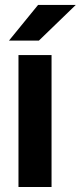

<svg xmlns="http://www.w3.org/2000/svg" viewBox="-20 -746 324 771"><path d="M284.2 -726.1 136.2 -583H16.1L132.8 -726.1ZM187 -524.9V4.9H54.2V-524.9Z"/></svg>

Font: D-DIN-PRO ExtraBold
Style: Bold
Weight: 800
Designer: Charles Nix
Foundry: CyberFei
Version: Version 1.000;hotconv 1.0.109;makeotfexe 2.5.65596